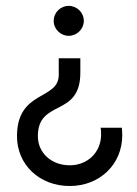

<svg xmlns="http://www.w3.org/2000/svg" viewBox="-20 -432 466 651"><path d="M212.9 -310.5C240.7 -310.5 264.2 -333.5 264.2 -361.3C264.2 -389.6 240.7 -412.1 212.9 -412.1C185.1 -412.1 162.1 -389.6 162.1 -361.3C162.1 -333.5 185.1 -310.5 212.9 -310.5ZM216.3 198.7C318.8 198.7 394.5 124.5 394.5 26.9C394.5 18.6 394 9.3 393.1 1H321.3C322.8 8.8 322.8 16.1 322.8 23.9C322.8 83.5 278.3 128.4 216.3 128.4C154.3 128.4 108.4 86.4 108.4 29.8C108.4 -97.7 252.4 -32.2 252.4 -185.5V-234.4H179.2V-178.2C179.2 -91.3 37.6 -127.4 37.6 29.8C37.6 126.5 113.8 198.7 216.3 198.7Z"/></svg>

Font: Now Medium
Style: Regular
Weight: 500
Designer: Alfredo Marco Pradil
Foundry: Alfredo Marco Pradil
Version: Version 1.200;hotconv 1.0.109;makeotfexe 2.5.65596